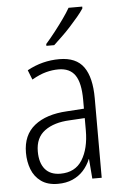

<svg xmlns="http://www.w3.org/2000/svg" viewBox="-55 -805 543 854"><g transform="rotate(-5 217.0 -378.0)"><path d="M223 -542Q298 -542 331.5 -495Q365 -448 365 -355V0H323L316 -88H315Q303 -59 283 -37Q263 -15 234.5 -2.5Q206 10 169 10Q123 10 94 -11Q65 -32 52 -66Q39 -100 39 -140Q39 -219 91.5 -261Q144 -303 237 -308L313 -313V-353Q313 -428 289.5 -462.5Q266 -497 215 -497Q188 -497 159.5 -489.5Q131 -482 96 -462L79 -505Q114 -524 149.5 -533Q185 -542 223 -542ZM245 -267Q176 -264 134 -233.5Q92 -203 92 -141Q92 -90 115.5 -62Q139 -34 184 -34Q250 -34 281.5 -84.5Q313 -135 313 -216V-271ZM345 -758Q334 -741 317.5 -721.5Q301 -702 282 -681Q263 -660 243 -641Q223 -622 206 -606H171V-614Q193 -639 214 -666Q235 -693 253.5 -719Q272 -745 284 -766H345Z"/></g></svg>

Font: Noto Sans Bengali Condensed Light
Style: Regular
Weight: 300
Width: 3
Designer: Jelle Bosma - Monotype Design Team
Foundry: Monotype Imaging Inc.
Version: Version 2.003